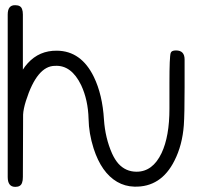

<svg xmlns="http://www.w3.org/2000/svg" viewBox="-20 -732 763 742"><path d="M39.1 -9.8Q9.8 -9.8 9.8 -47.9V-675.8Q9.8 -712.9 39.1 -711.9Q60.5 -711.9 65.4 -696.3Q68.4 -688.5 68.4 -675.8V-462.9Q76.2 -475.6 86.9 -487.3Q131.8 -537.1 200.2 -536.1Q293.9 -535.2 342.8 -434.6Q376 -366.2 381.8 -269.5Q386.7 -198.2 413.1 -138.7Q423.8 -115.2 437.5 -99.6Q465.8 -68.4 507.8 -68.4Q570.3 -68.4 604.5 -140.6Q634.8 -205.1 634.8 -311.5V-412.1Q634.8 -512.7 639.6 -527.3Q642.6 -537.1 660.2 -537.1Q693.4 -537.1 693.4 -502V-395.5Q693.4 -289.1 690.4 -248Q684.6 -170.9 654.3 -111.3Q602.5 -7.8 499 -10.7Q462.9 -11.7 432.6 -29.3Q372.1 -64.5 341.8 -158.2Q323.2 -216.8 322.3 -272.5Q320.3 -345.7 293.9 -402.3Q255.9 -481.4 192.4 -477.5Q192.4 -477.5 192.4 -477.5Q123 -477.5 80.1 -341.8Q70.3 -310.5 69.3 -289.1Q69.3 -282.2 68.4 -47.9Q68.4 -34.2 65.4 -26.4Q60.5 -9.8 39.1 -9.8Z"/></svg>

Font: otype
Style: Regular
Weight: 400
Designer: ironsmith
Version: 4